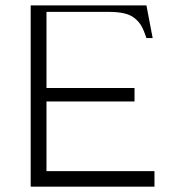

<svg xmlns="http://www.w3.org/2000/svg" viewBox="-20 -704 677 724"><path d="M95.7 -683.6H532.2L555.7 -560.5H532.2Q523.4 -587.4 514.4 -604Q505.4 -620.6 489.5 -634Q473.6 -647.5 449.7 -653.3Q425.8 -659.2 390.6 -659.2H155.3V-372.1H487.3V-321.3H155.3V-58.6H562.5V0H95.7Z"/></svg>

Font: Buda Light
Style: Regular
Weight: 300
Version: Version 1.003